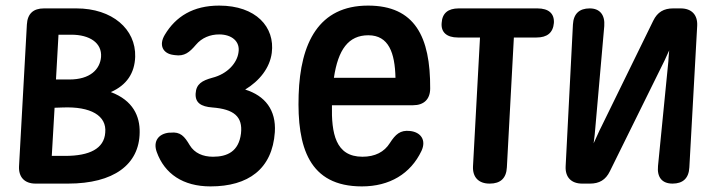

<svg xmlns="http://www.w3.org/2000/svg" viewBox="-20 -618 2560 686"><path d="M107 38H223C386 38 478 -30 479 -145C480 -202 456 -259 376 -289C433 -314 461 -357 463 -415C466 -514 381 -588 253 -588H137C99 -588 78 -569 76 -530L48 -24C46 15 68 38 107 38ZM165 -61 175 -233 204 -234C304 -238 362 -205 356 -144C352 -87 300 -61 213 -61ZM180 -334 189 -494H235C300 -494 345 -465 341 -414C337 -370 302 -334 228 -334Z M598 -422 605 -421C639 -416 657 -431 680 -458C701 -483 731 -495 763 -495C808 -495 839 -470 832 -430C827 -394 794 -354 738 -340C702 -330 681 -318 679 -284C677 -251 698 -237 739 -234C815 -228 848 -202 841 -141C833 -76 791 -58 741 -58C705 -58 675 -71 658 -99C639 -131 625 -148 589 -144H584C547 -140 526 -114 540 -75C568 3 634 48 732 48C867 48 953 -14 962 -146C967 -225 927 -276 856 -298C907 -329 944 -375 951 -429C963 -521 895 -598 763 -598C670 -598 608 -559 569 -494C546 -456 563 -427 598 -422Z M1047 -279C1041 -92 1084 48 1273 48C1372 48 1447 3 1486 -79C1504 -118 1483 -146 1445 -150C1410 -154 1393 -138 1373 -107C1353 -75 1320 -58 1275 -58C1178 -58 1164 -143 1166 -242H1456C1494 -242 1517 -263 1517 -302C1518 -487 1462 -598 1295 -598C1119 -598 1053 -465 1047 -279ZM1173 -340C1188 -441 1225 -492 1296 -492C1369 -492 1391 -429 1393 -340Z M1558 -536C1555 -503 1576 -484 1616 -484H1695L1670 -24C1668 15 1690 38 1729 38H1730C1768 38 1789 19 1791 -20L1816 -484H1897C1935 -484 1956 -501 1959 -536C1961 -570 1940 -588 1900 -588H1619C1581 -588 1560 -571 1558 -536Z M2060 38H2088C2121 38 2144 25 2159 -6L2355 -403C2358 -411 2365 -424 2371 -438C2370 -423 2368 -409 2368 -399L2331 -25C2327 16 2346 38 2383 38C2420 38 2441 19 2443 -20L2471 -526C2473 -565 2451 -588 2412 -588H2385C2352 -588 2329 -575 2314 -544L2128 -164C2121 -151 2112 -129 2101 -106C2104 -127 2106 -147 2107 -161L2139 -525C2142 -565 2123 -588 2087 -588C2050 -588 2029 -569 2027 -530L2001 -24C1999 15 2021 38 2060 38Z"/></svg>

Font: 寒蝉团圆体 Round
Style: Regular
Weight: 500
Designer: 寒蝉字型
Version: Version 2.700;Glyphs 3.1.1 (3135)